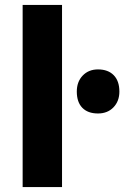

<svg xmlns="http://www.w3.org/2000/svg" viewBox="-20 -760 505 780"><path d="M72 0V-740H232V0ZM378 -299Q337 -299 314.5 -322Q292 -345 292 -388Q292 -428 316 -453Q340 -478 378 -478Q419 -478 442 -454.5Q465 -431 465 -388Q465 -349 441 -324Q417 -299 378 -299Z"/></svg>

Font: Lexend Deca
Style: Bold
Weight: 700
Designer: Bonnie Shaver-Troup, Thomas Jockin
Foundry: Lexend
Version: Version 1.008; ttfautohint (v1.8.4.7-5d5b)